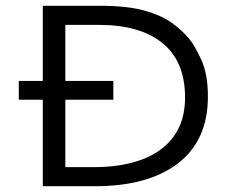

<svg xmlns="http://www.w3.org/2000/svg" viewBox="-20 -643 790 664"><path d="M128 1V-298H45V-363H128V-623H327Q420 -623 479 -606.5Q538 -590 574 -564Q610 -538 634 -509Q654 -485 676.5 -435.5Q699 -386 699 -309Q699 -158 596 -78.5Q493 1 308 1ZM206 -65H305Q401 -65 471.5 -91.5Q542 -118 581 -171.5Q620 -225 620 -306Q620 -430 542.5 -493.5Q465 -557 321 -557H206V-363H372V-298H206Z"/></svg>

Font: Inconsolata ExtraExpanded Thin
Style: Regular
Weight: 100
Width: 8
Monospace: yes
Designer: Raph Levien, Cyreal, Brenton Simpson
Foundry: Raph Levien, Cyreal, Google
Version: Version 3.100; ttfautohint (v1.8.4.7-5d5b)